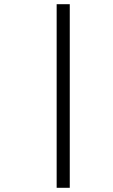

<svg xmlns="http://www.w3.org/2000/svg" viewBox="-20 -770 540 915"><path d="M250 -750Q250 -750 250 125H312.5Q312.5 125 312.5 -750Z"/></svg>

Font: Unifont
Style: Regular
Weight: 500
Version: Version 15.1.04